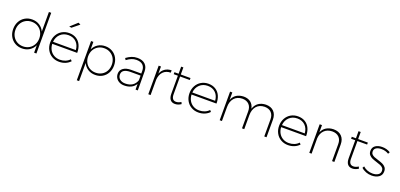

<svg xmlns="http://www.w3.org/2000/svg" viewBox="22 -1919 6851 3290"><g transform="rotate(20 3447.5 -274.5)"><path d="M566 -742V0H524V-136Q494 -71 436 -34Q378 3 302 3Q229 3 171 -31Q113 -65 80.5 -124.5Q48 -184 48 -260Q48 -336 80.5 -396Q113 -456 170.5 -490Q228 -524 301 -524Q378 -524 436 -487Q494 -450 524 -385V-742ZM524 -260Q524 -324 496 -375Q468 -426 418.5 -455Q369 -484 307 -484Q245 -484 195.5 -455Q146 -426 117.5 -375Q89 -324 89 -260Q89 -196 117 -145Q145 -94 194.5 -65Q244 -36 307 -36Q369 -36 418.5 -65Q468 -94 496 -145Q524 -196 524 -260Z M1064 -743 1105 -723 978 -620 936 -627ZM1219 -249H764Q767 -186 795 -138Q823 -90 871 -63.5Q919 -37 979 -37Q1032 -37 1077.5 -55.5Q1123 -74 1155 -109L1179 -82Q1142 -42 1090 -20.5Q1038 1 977 1Q904 1 846 -32.5Q788 -66 755.5 -125.5Q723 -185 723 -260Q723 -335 756 -395Q789 -455 846.5 -488.5Q904 -522 977 -522Q1052 -522 1107.5 -487.5Q1163 -453 1191.5 -391Q1220 -329 1219 -249ZM1181 -286Q1175 -376 1120 -430Q1065 -484 977 -484Q889 -484 831 -429.5Q773 -375 765 -286Z M1887 -260Q1887 -185 1855 -125.5Q1823 -66 1766 -32.5Q1709 1 1636 1Q1560 1 1502.5 -35.5Q1445 -72 1415 -136V194H1373V-521H1415V-384Q1445 -449 1502.5 -485.5Q1560 -522 1636 -522Q1708 -522 1765.5 -488.5Q1823 -455 1855 -395.5Q1887 -336 1887 -260ZM1846 -260Q1846 -324 1818.5 -374.5Q1791 -425 1741.5 -454Q1692 -483 1630 -483Q1568 -483 1519 -454Q1470 -425 1442.5 -374.5Q1415 -324 1415 -260Q1415 -196 1442.5 -145.5Q1470 -95 1519 -66.5Q1568 -38 1630 -38Q1692 -38 1741.5 -66.5Q1791 -95 1818.5 -145.5Q1846 -196 1846 -260Z M2374 0 2373 -103Q2341 -50 2287.5 -24.5Q2234 1 2165 1Q2114 1 2075 -19Q2036 -39 2014.5 -73.5Q1993 -108 1993 -152Q1993 -217 2045 -254.5Q2097 -292 2187 -292H2372V-343Q2371 -410 2332 -447Q2293 -484 2216 -484Q2169 -484 2127 -466.5Q2085 -449 2041 -416L2021 -448Q2072 -485 2119 -503.5Q2166 -522 2222 -522Q2313 -522 2362.5 -475Q2412 -428 2413 -346L2415 0ZM2373 -170V-255H2191Q2114 -255 2073.5 -229Q2033 -203 2033 -153Q2033 -101 2070.5 -69Q2108 -37 2171 -37Q2246 -37 2298 -70Q2350 -103 2373 -170Z M2842 -522V-479Q2757 -479 2706 -426.5Q2655 -374 2648 -282V0H2606V-521H2648V-390Q2673 -453 2722.5 -486.5Q2772 -520 2842 -522Z M3201 -36Q3146 1 3090 1Q3034 1 3004 -35.5Q2974 -72 2974 -144V-472H2898V-508H2974V-637H3014V-508H3191V-472H3014V-149Q3014 -40 3095 -40Q3141 -40 3185 -70Z M3759 -249H3304Q3307 -186 3335 -138Q3363 -90 3411 -63.5Q3459 -37 3519 -37Q3572 -37 3617.5 -55.5Q3663 -74 3695 -109L3719 -82Q3682 -42 3630 -20.5Q3578 1 3517 1Q3444 1 3386 -32.5Q3328 -66 3295.5 -125.5Q3263 -185 3263 -260Q3263 -335 3296 -395Q3329 -455 3386.5 -488.5Q3444 -522 3517 -522Q3592 -522 3647.5 -487.5Q3703 -453 3731.5 -391Q3760 -329 3759 -249ZM3721 -286Q3715 -376 3660 -430Q3605 -484 3517 -484Q3429 -484 3371 -429.5Q3313 -375 3305 -286Z M4762 -318V0H4721V-310Q4721 -390 4677 -435Q4633 -480 4554 -480Q4461 -478 4408.5 -418Q4356 -358 4356 -255V0H4315V-310Q4315 -390 4270.5 -435Q4226 -480 4148 -480Q4055 -478 4002 -417.5Q3949 -357 3949 -255V0H3908V-521H3949V-384Q3974 -451 4027.5 -485.5Q4081 -520 4159 -522Q4237 -522 4287 -482.5Q4337 -443 4351 -371Q4375 -444 4429.5 -482Q4484 -520 4564 -522Q4657 -522 4709.5 -468Q4762 -414 4762 -318Z M5393 -249H4938Q4941 -186 4969 -138Q4997 -90 5045 -63.5Q5093 -37 5153 -37Q5206 -37 5251.5 -55.5Q5297 -74 5329 -109L5353 -82Q5316 -42 5264 -20.5Q5212 1 5151 1Q5078 1 5020 -32.5Q4962 -66 4929.5 -125.5Q4897 -185 4897 -260Q4897 -335 4930 -395Q4963 -455 5020.5 -488.5Q5078 -522 5151 -522Q5226 -522 5281.5 -487.5Q5337 -453 5365.5 -391Q5394 -329 5393 -249ZM5355 -286Q5349 -376 5294 -430Q5239 -484 5151 -484Q5063 -484 5005 -429.5Q4947 -375 4939 -286Z M5999 -318V0H5957V-310Q5957 -390 5912 -435Q5867 -480 5787 -480Q5698 -478 5644.5 -425.5Q5591 -373 5584 -282V0H5542V-521H5584V-388Q5610 -452 5664.5 -486Q5719 -520 5797 -522Q5892 -522 5945.5 -467.5Q5999 -413 5999 -318Z M6435 -36Q6380 1 6324 1Q6268 1 6238 -35.5Q6208 -72 6208 -144V-472H6132V-508H6208V-637H6248V-508H6425V-472H6248V-149Q6248 -40 6329 -40Q6375 -40 6419 -70Z M6684 -484Q6626 -484 6590 -461.5Q6554 -439 6554 -394Q6554 -364 6572 -344Q6590 -324 6617 -313Q6644 -302 6690 -288Q6745 -271 6778 -256Q6811 -241 6834.5 -213Q6858 -185 6858 -139Q6858 -70 6806 -34.5Q6754 1 6677 1Q6622 1 6572 -18Q6522 -37 6486 -71L6505 -103Q6539 -71 6584.5 -54Q6630 -37 6679 -37Q6739 -37 6778.5 -62Q6818 -87 6818 -135Q6818 -167 6799.5 -187.5Q6781 -208 6753 -220Q6725 -232 6678 -246Q6624 -263 6592 -277.5Q6560 -292 6537 -319.5Q6514 -347 6514 -391Q6514 -456 6562.5 -489Q6611 -522 6685 -522Q6767 -522 6834 -481L6816 -447Q6758 -484 6684 -484Z"/></g></svg>

Font: TypoPRO Montserrat
Style: Regular
Weight: 275
Designer: Julieta Ulanovsky
Foundry: Julieta Ulanovsky
Version: Version 6.001